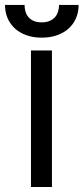

<svg xmlns="http://www.w3.org/2000/svg" viewBox="-47 -747 334 767"><path d="M76.7 -545.5H160.5V0H76.7ZM267 -727.3Q267 -698.5 256.7 -674.5Q246.4 -650.6 227.3 -633.2Q208.1 -615.8 180.8 -606.2Q153.4 -596.6 119.3 -596.6Q85.9 -596.6 58.8 -606.2Q31.6 -615.8 12.6 -633.2Q-6.4 -650.6 -16.7 -674.5Q-27 -698.5 -27 -727.3H51.1Q51.1 -713.4 54.9 -700.8Q58.6 -688.2 66.6 -678.6Q74.6 -669 87.7 -663.4Q100.9 -657.7 119.3 -657.7Q138.1 -657.7 151.3 -663.4Q164.4 -669 172.8 -678.6Q181.1 -688.2 185 -700.8Q188.9 -713.4 188.9 -727.3Z"/></svg>

Font: Fast_Sans
Style: Regular
Weight: 400
Designer: Rasmus Andersson
Foundry: rsms
Version: Version 3.018;git-588b23468